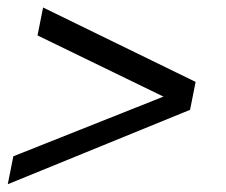

<svg xmlns="http://www.w3.org/2000/svg" viewBox="-36 -508 593 504"><path d="M-15.6 -24.4 -1 -97.7 393.1 -254.4 62.5 -415 77.1 -488.3 477.5 -293 462.9 -219.7Z"/></svg>

Font: Sansation
Style: Italic
Weight: 400
Designer: Bernd Montag
Version: Version 1.301